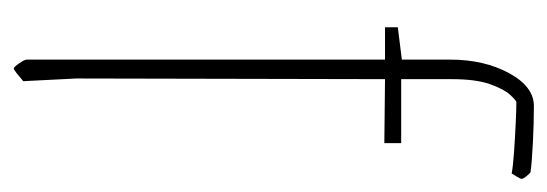

<svg xmlns="http://www.w3.org/2000/svg" viewBox="-284 -394 812 285"><g transform="rotate(90 122.5 -251.0)"><path d="M81 135Q79 135 73.5 127Q68 119 68 116V-416H20V-435L68 -441V-513Q68 -563 88 -600Q108 -637 137 -637Q162 -637 191.5 -635.5Q221 -634 235 -632Q237 -631 241 -626Q245 -621 245 -619Q245 -617 241 -610.5Q237 -604 237 -604Q227 -606 205.5 -607.5Q184 -609 162.5 -610Q141 -611 131 -611Q129 -611 120.5 -602Q112 -593 104.5 -572Q97 -551 97 -515V-440H192V-415L97 -416L96 42L100 121Q94 126 88.5 130.5Q83 135 81 135Z"/></g></svg>

Font: Grenze Gotisch Thin
Style: Regular
Weight: 100
Designer: Renata Polastri
Foundry: Omnibus-Type
Version: Version 1.001